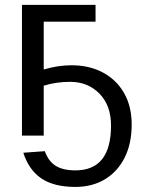

<svg xmlns="http://www.w3.org/2000/svg" viewBox="-20 -548 589 776"><path d="M512.2 -44.9Q512.2 32.7 483.6 89.4Q455.1 146 403.8 176.8Q352.5 207.5 284.7 207.5Q198.2 207.5 147.5 173.3Q96.7 139.2 74.2 69.3L161.1 63Q175.8 104 205.3 122.3Q234.9 140.6 284.7 140.6Q428.7 140.6 428.7 -40.5Q428.7 -122.1 381.8 -169.7Q335 -217.3 263.2 -217.3Q207.5 -217.3 156.7 -201.7V0H68.8V-528.3H366.2V-460.4H156.7V-267.1Q213.9 -284.2 269.5 -284.2Q340.8 -284.2 395.5 -255.1Q450.2 -226.1 481.2 -172.4Q512.2 -118.7 512.2 -44.9Z"/></svg>

Font: Arimo
Style: Regular
Weight: 400
Designer: Steve Matteson
Foundry: Monotype Imaging Inc.
Version: Version 1.33